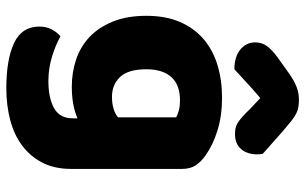

<svg xmlns="http://www.w3.org/2000/svg" viewBox="-199 -585 965 607"><g transform="rotate(90 283.5 -281.5)"><path d="M289 -501Q346 -501 392.5 -486.5Q439 -472 471 -449Q491 -435 502.5 -418Q514 -401 514 -374V-24Q514 29 494 67.5Q474 106 439.5 131.5Q405 157 358.5 169Q312 181 259 181Q168 181 116 156.5Q64 132 64 77Q64 54 73.5 36.5Q83 19 95 10Q124 26 160.5 37Q197 48 236 48Q290 48 322 30Q354 12 354 -28V-44Q313 -26 254 -26Q209 -26 168.5 -39.5Q128 -53 97.5 -81.5Q67 -110 48.5 -155Q30 -200 30 -262Q30 -323 49.5 -368Q69 -413 103.5 -442.5Q138 -472 185.5 -486.5Q233 -501 289 -501ZM351 -356Q344 -360 330.5 -364Q317 -368 297 -368Q248 -368 223.5 -340.5Q199 -313 199 -262Q199 -204 223.5 -178.5Q248 -153 286 -153Q327 -153 351 -172ZM290 -622Q256 -593 237 -575Q218 -557 199 -540Q160 -540 137 -558.5Q114 -577 114 -606Q114 -626 125 -642Q136 -658 162 -677L211 -712Q235 -729 254.5 -736.5Q274 -744 294 -744Q307 -744 317.5 -742.5Q328 -741 339 -735.5Q350 -730 363 -719.5Q376 -709 396 -692L466 -630Q467 -625 467.5 -621Q468 -617 468 -612Q468 -581 451.5 -561.5Q435 -542 404 -542Q394 -542 386 -543.5Q378 -545 369.5 -550Q361 -555 350 -564.5Q339 -574 324 -590Z"/></g></svg>

Font: Baloo Tamma
Style: Regular
Weight: 400
Designer: Divya Kowshik and Ek Type
Foundry: Ek Type
Version: Version 1.007;PS 1.000;hotconv 1.0.88;makeotf.lib2.5.647800